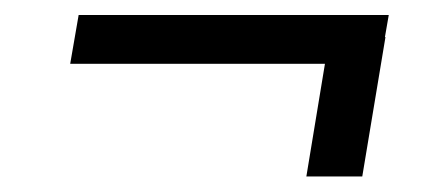

<svg xmlns="http://www.w3.org/2000/svg" viewBox="-20 -413 566 250"><path d="M486.2 -393.5 481.2 -364.7H481.9L451.7 -183.2H378.9L403.1 -329.9H71.4L82.4 -393.5Z"/></svg>

Font: Inter P Light
Style: Italic
Weight: 300
Italic angle: 9.39999°
Designer: Rasmus Andersson
Foundry: rsms
Version: Version 3.018;git-588b23468